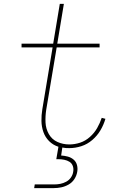

<svg xmlns="http://www.w3.org/2000/svg" viewBox="-20 -755 616 989"><path d="M156 214H256Q276 214 295.5 210Q315 206 333.5 195.5Q352 185 363.5 167Q375 149 378 129Q381 112 376.5 95Q372 78 359 67Q346 56 329 51.5Q312 47 295 46L301 5Q310 7 319 7.5Q328 8 337 8Q368 8 399 -2Q430 -12 455.5 -34Q481 -56 497.5 -84Q514 -112 523 -143L504 -148Q495 -121 480.5 -95.5Q466 -70 443 -49.5Q420 -29 392.5 -20Q365 -11 337 -11Q304 -11 275.5 -24Q247 -37 231.5 -64.5Q216 -92 214.5 -124Q213 -156 218 -189L272 -511H493V-530H275L309 -735H288L254 -530H91V-511H251L198 -192Q193 -162 193.5 -132Q194 -102 203.5 -75Q213 -48 233 -28Q253 -8 281 1L270 65H281Q296 65 311 68Q326 71 338 78.5Q350 86 355 100Q360 114 357 130Q355 145 345.5 159Q336 173 321 181Q306 189 290.5 192Q275 195 259 195H159Z"/></svg>

Font: Iosevka Sparkle Thin
Style: Italic
Weight: 100
Italic angle: -9°
Designer: Belleve Invis
Foundry: Belleve Invis
Version: Version 4.5.0; ttfautohint (v1.8.3)